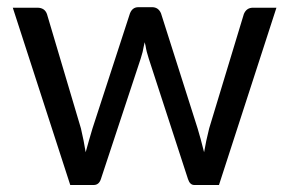

<svg xmlns="http://www.w3.org/2000/svg" viewBox="-20 -528 826 548"><path d="M605 0H534.5Q522 0 516.5 -17L404.5 -361Q401 -372 399 -379.8Q397 -387.5 395.5 -397Q394.5 -401.5 393 -407.5Q391.5 -401.5 390.5 -396.5Q389 -387.5 387 -379.5Q385 -371.5 381.5 -360.5L268 -17Q262.5 0 247.5 0H180.5L16.5 -506H86.5Q107.5 -506 114 -488L211 -161.5Q219.5 -125.5 224.5 -93.5Q233.5 -126.5 244 -161.5L351 -490Q358 -507.5 375 -507.5H414Q432 -507.5 439.5 -490L544 -161.5Q552 -135.5 562.5 -93.5Q568 -126 577 -161.5L676 -488Q683.5 -506 702 -506H769Z"/></svg>

Font: Verano Sans
Style: Regular
Weight: 400
Designer: Lukasz Dziedzic with Adam Twardoch and Botio Nikoltchev
Foundry: tyPoland Lukasz Dziedzic
Version: Version 3.001;December 28, 2019;FontCreator 12.0.0.2547 64-b